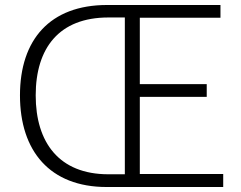

<svg xmlns="http://www.w3.org/2000/svg" viewBox="-20 -749 966 769"><path d="M407 0H874V-52H540V-361H808V-412H540V-678H863V-729H409C180 -729 60 -590 60 -367C60 -144 180 0 407 0ZM414 -51C217 -51 123 -178 123 -367C123 -557 217 -679 414 -679H480V-51Z"/></svg>

Font: Noto Sans CJK Light
Style: Regular
Weight: 300
Designer: Ryoko NISHIZUKA (kana & ideographs); Paul D. Hunt (Latin, Greek & Cyrillic); Wenlong ZHANG (bopomofo); Sandoll Communica
Foundry: Adobe Systems Incorporated
Version: Version 1.000;PS 1;hotconv 1.0.78;makeotf.lib2.5.61930